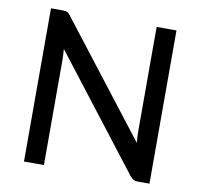

<svg xmlns="http://www.w3.org/2000/svg" viewBox="-80 -802 925 886"><g transform="rotate(10 383.0 -359.0)"><path d="M676.5 -718V0H622.5Q610 0 601.8 -4.5Q593.5 -9 585 -19L179.5 -543.5Q180.5 -530 181.2 -517Q182 -504 182 -492.5V0H88.5V-718H143.5Q157.5 -718 164.5 -714.8Q171.5 -711.5 180 -700L586.5 -175Q585 -189.5 584.2 -203.2Q583.5 -217 583.5 -229V-718Z"/></g></svg>

Font: Lato 2
Style: Regular
Weight: 500
Designer: Lukasz Dziedzic with Adam Twardoch and Botio Nikoltchev
Foundry: tyPoland Lukasz Dziedzic
Version: Version 2.015; 2015-08-06; http://www.latofonts.com/